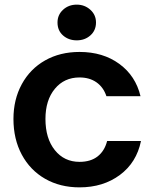

<svg xmlns="http://www.w3.org/2000/svg" viewBox="-20 -797 661 828"><path d="M38 -284Q38 -368 74 -434Q110 -500 174.5 -536.5Q239 -573 323 -573Q424 -573 494.5 -521.5Q565 -470 586 -382H439Q426 -421 396 -442Q366 -463 323 -463Q257 -463 216.5 -414Q176 -365 176 -284Q176 -200 216.5 -149.5Q257 -99 323 -99Q371 -99 401 -122.5Q431 -146 442 -189H588Q569 -96 497 -42.5Q425 11 323 11Q239 11 174.5 -26Q110 -63 74 -130Q38 -197 38 -284ZM228 -700Q228 -733 252 -755Q276 -777 311 -777Q345 -777 369.5 -755Q394 -733 394 -700Q394 -666 370 -644.5Q346 -623 311 -623Q276 -623 252 -644Q228 -665 228 -700Z"/></svg>

Font: Open Sauce Sans
Style: Bold
Weight: 700
Designer: Alfredo Marco Pradil
Foundry: Creative Sauce Fz LLC
Version: Version 1.477